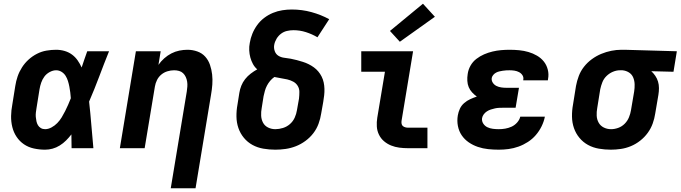

<svg xmlns="http://www.w3.org/2000/svg" viewBox="-20 -795 3651 1030"><path d="M222 8Q191 8 161.5 1.5Q132 -5 108.5 -21Q85 -37 69 -61Q53 -85 46 -113.5Q39 -142 39.5 -172.5Q40 -203 46 -234L62 -334Q66 -360 74.5 -385Q83 -410 98 -433.5Q113 -457 133.5 -475.5Q154 -494 178.5 -506.5Q203 -519 229.5 -523.5Q256 -528 281 -528Q305 -528 327 -521.5Q349 -515 366.5 -502Q384 -489 396.5 -471Q409 -453 418 -433Q425 -454 432.5 -476Q440 -498 448 -520H565Q538 -453 512.5 -385Q487 -317 458 -250Q465 -188 470 -125Q475 -62 481 0H364Q364 -18 363.5 -36.5Q363 -55 363 -74Q350 -57 334.5 -41.5Q319 -26 300.5 -14.5Q282 -3 262 2.5Q242 8 222 8ZM222 -102Q239 -102 256.5 -111.5Q274 -121 287.5 -135Q301 -149 311 -165.5Q321 -182 329.5 -199Q338 -216 345.5 -233Q353 -250 360 -268Q359 -283 357 -299Q355 -315 352 -330.5Q349 -346 344.5 -360.5Q340 -375 332 -388Q324 -401 310.5 -409.5Q297 -418 281 -418Q264 -418 246.5 -408.5Q229 -399 218 -384Q207 -369 201 -351.5Q195 -334 192 -316L176 -216Q174 -204 172.5 -192Q171 -180 172 -168Q173 -156 175.5 -144.5Q178 -133 183.5 -123.5Q189 -114 199 -108Q209 -102 222 -102Z M896 215 982 -304Q984 -317 985 -330.5Q986 -344 984 -357Q982 -370 976.5 -382Q971 -394 962 -402.5Q953 -411 940.5 -414.5Q928 -418 914 -418Q896 -418 878 -412.5Q860 -407 845.5 -395Q831 -383 822.5 -366Q814 -349 811 -331L756 0H623L709 -520H842L830 -447Q843 -466 861 -482Q879 -498 899.5 -508.5Q920 -519 942 -523.5Q964 -528 986 -528Q1013 -528 1038.5 -519Q1064 -510 1081 -491Q1098 -472 1106.5 -447Q1115 -422 1118 -395.5Q1121 -369 1119 -341.5Q1117 -314 1112 -286L1029 215Z M1457 8Q1424 8 1392.5 2.5Q1361 -3 1334.5 -17.5Q1308 -32 1288.5 -55.5Q1269 -79 1259 -108Q1249 -137 1248.5 -169.5Q1248 -202 1254 -234L1264 -297Q1267 -316 1274.5 -335Q1282 -354 1295 -370.5Q1308 -387 1325 -400Q1342 -413 1360 -423Q1346 -435 1337 -451.5Q1328 -468 1323 -486.5Q1318 -505 1317 -525Q1316 -545 1320 -565Q1324 -590 1334 -614.5Q1344 -639 1360 -661Q1376 -683 1398 -699.5Q1420 -716 1444.5 -726Q1469 -736 1494.5 -740Q1520 -744 1545 -744Q1600 -744 1651 -730Q1702 -716 1746 -692L1683 -595Q1654 -612 1621.5 -622.5Q1589 -633 1554 -633Q1537 -633 1519.5 -629Q1502 -625 1487.5 -614Q1473 -603 1463.5 -587Q1454 -571 1451 -554Q1448 -537 1454 -520.5Q1460 -504 1474 -495.5Q1488 -487 1505.5 -485Q1523 -483 1539.5 -480Q1556 -477 1572.5 -472.5Q1589 -468 1605 -463Q1621 -458 1636 -450.5Q1651 -443 1664 -433.5Q1677 -424 1687.5 -411.5Q1698 -399 1705.5 -384Q1713 -369 1716.5 -352.5Q1720 -336 1720.5 -318.5Q1721 -301 1719 -283.5Q1717 -266 1714 -248L1703 -186Q1699 -159 1689 -131.5Q1679 -104 1661 -80.5Q1643 -57 1618.5 -39Q1594 -21 1567 -10.5Q1540 0 1512 4Q1484 8 1457 8ZM1457 -102Q1477 -102 1498 -108.5Q1519 -115 1535.5 -129.5Q1552 -144 1561 -164Q1570 -184 1573 -204L1584 -266Q1586 -284 1586 -302Q1586 -320 1577 -334.5Q1568 -349 1553 -357Q1538 -365 1521 -369Q1504 -373 1486.5 -375.5Q1469 -378 1452 -382Q1452 -382 1452 -382Q1452 -382 1452 -382Q1439 -373 1429 -361Q1419 -349 1412 -335.5Q1405 -322 1401 -307.5Q1397 -293 1394 -279L1384 -216Q1380 -195 1381 -174.5Q1382 -154 1391 -137Q1400 -120 1418 -111Q1436 -102 1457 -102Z M2169 0Q2145 0 2122 -3Q2099 -6 2078 -14.5Q2057 -23 2040 -37.5Q2023 -52 2013 -72.5Q2003 -93 2001.5 -116.5Q2000 -140 2004 -164L2045 -410H1918V-520H2196L2134 -146Q2133 -138 2134.5 -130.5Q2136 -123 2141.5 -118.5Q2147 -114 2154.5 -112Q2162 -110 2169 -110H2273V0ZM2125 -571 2072 -629 2249 -775 2313 -705Z M2656 8Q2627 8 2598.5 5Q2570 2 2543.5 -7Q2517 -16 2494.5 -31.5Q2472 -47 2457 -69Q2442 -91 2436.5 -119Q2431 -147 2436 -176Q2439 -194 2447 -211.5Q2455 -229 2470 -242Q2485 -255 2502.5 -263Q2520 -271 2538 -277Q2524 -287 2512.5 -299.5Q2501 -312 2494.5 -327.5Q2488 -343 2487 -361.5Q2486 -380 2489 -398Q2492 -421 2504 -442.5Q2516 -464 2535.5 -479Q2555 -494 2577 -503.5Q2599 -513 2622 -518.5Q2645 -524 2668 -526Q2691 -528 2714 -528Q2740 -528 2765.5 -525.5Q2791 -523 2815 -516Q2839 -509 2860.5 -496.5Q2882 -484 2897 -465.5Q2912 -447 2918.5 -422Q2925 -397 2920 -371Q2920 -369 2919.5 -367.5Q2919 -366 2919 -364H2787Q2787 -365 2787 -365.5Q2787 -366 2787 -366Q2790 -380 2783 -391Q2776 -402 2764.5 -408Q2753 -414 2740 -416Q2727 -418 2714 -418Q2705 -418 2695.5 -417.5Q2686 -417 2677 -415.5Q2668 -414 2659 -412Q2650 -410 2641.5 -405.5Q2633 -401 2626.5 -393.5Q2620 -386 2618 -377Q2616 -363 2623.5 -351.5Q2631 -340 2643 -334Q2655 -328 2669 -326Q2683 -324 2697 -324H2764L2746 -217H2680Q2669 -217 2657.5 -216.5Q2646 -216 2635 -213.5Q2624 -211 2613 -207.5Q2602 -204 2592 -197.5Q2582 -191 2575 -181.5Q2568 -172 2566 -161Q2564 -145 2572.5 -132Q2581 -119 2594.5 -112.5Q2608 -106 2624 -104Q2640 -102 2656 -102Q2673 -102 2690.5 -105Q2708 -108 2724.5 -115.5Q2741 -123 2754 -137.5Q2767 -152 2771 -169H2903Q2898 -143 2885.5 -117.5Q2873 -92 2854.5 -70.5Q2836 -49 2812 -33.5Q2788 -18 2761.5 -8.5Q2735 1 2708.5 4.5Q2682 8 2656 8Z M3257 8Q3224 8 3192.5 2.5Q3161 -3 3134.5 -17.5Q3108 -32 3088.5 -55.5Q3069 -79 3059 -108Q3049 -137 3048.5 -169.5Q3048 -202 3054 -234L3070 -334Q3075 -361 3085 -387.5Q3095 -414 3113 -437Q3131 -460 3155 -477.5Q3179 -495 3205.5 -506Q3232 -517 3259.5 -522.5Q3287 -528 3314 -528Q3318 -528 3322.5 -528Q3327 -528 3331 -528L3611 -520L3593 -410L3474 -413Q3486 -402 3495.5 -388Q3505 -374 3510 -357.5Q3515 -341 3515 -322.5Q3515 -304 3512 -286L3495 -186Q3491 -159 3481.5 -132.5Q3472 -106 3455 -82.5Q3438 -59 3414.5 -40.5Q3391 -22 3364.5 -11Q3338 0 3310.5 4Q3283 8 3257 8ZM3258 -102Q3277 -102 3296.5 -109Q3316 -116 3331 -131Q3346 -146 3354 -165.5Q3362 -185 3365 -204L3382 -304Q3385 -323 3384.5 -342.5Q3384 -362 3377 -379Q3370 -396 3354.5 -406Q3339 -416 3319 -418H3313Q3311 -418 3309.5 -418Q3308 -418 3306 -418Q3287 -418 3268 -410Q3249 -402 3234 -387.5Q3219 -373 3211.5 -354Q3204 -335 3200 -316L3184 -216Q3180 -195 3181 -174.5Q3182 -154 3191.5 -137Q3201 -120 3219 -111Q3237 -102 3258 -102Z"/></svg>

Font: Iosevka SS04 XBd Ex Obl
Style: Regular
Weight: 800
Width: 7
Italic angle: -9°
Monospace: yes
Designer: Belleve Invis
Foundry: Belleve Invis
Version: Version 19.0.0; ttfautohint (v1.8.4)